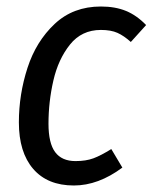

<svg xmlns="http://www.w3.org/2000/svg" viewBox="-20 -558 469 590"><path d="M429 -481 382 -429Q361 -448 341 -457Q321 -466 290 -466Q231 -466 195 -421Q159 -376 144 -310.5Q129 -245 129 -178Q129 -118 149.5 -90.5Q170 -63 212 -63Q244 -63 267 -71.5Q290 -80 322 -100L356 -43Q282 12 207 12Q126 12 82 -39Q38 -90 38 -182Q38 -268 64.5 -349.5Q91 -431 148 -484.5Q205 -538 290 -538Q334 -538 367 -524.5Q400 -511 429 -481Z"/></svg>

Font: Fira Sans Extra Condensed
Style: Italic
Weight: 400
Width: 3
Italic angle: -8°
Designer: Carrois Corporate & Edenspiekermann AG
Foundry: Carrois Corporate GbR & Edenspiekermann AG
Version: Version 4.203